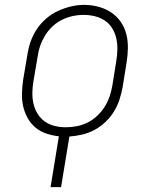

<svg xmlns="http://www.w3.org/2000/svg" viewBox="-20 -551 640 786"><path d="M187 215 221 7Q194 4 169 -4.5Q144 -13 124.5 -29.5Q105 -46 92.5 -69Q80 -92 74.5 -117.5Q69 -143 70 -170.5Q71 -198 75 -226L92 -326Q96 -353 105 -379.5Q114 -406 130 -430.5Q146 -455 168.5 -474.5Q191 -494 217 -506Q243 -518 270 -524.5Q297 -531 325 -531Q354 -531 382.5 -523.5Q411 -516 434.5 -500.5Q458 -485 474 -462Q490 -439 497 -411.5Q504 -384 503.5 -354Q503 -324 498 -294L482 -194Q477 -168 469 -143Q461 -118 446.5 -94.5Q432 -71 411.5 -51.5Q391 -32 366.5 -19Q342 -6 316 0Q290 6 264 8L230 215ZM249 -30Q272 -30 295 -34.5Q318 -39 339 -49.5Q360 -60 378 -77Q396 -94 408.5 -114Q421 -134 428.5 -156Q436 -178 440 -201L456 -301Q460 -324 460.5 -348Q461 -372 456 -394Q451 -416 439.5 -435Q428 -454 409.5 -466.5Q391 -479 368.5 -484.5Q346 -490 322 -490Q299 -490 276.5 -485Q254 -480 233 -469.5Q212 -459 194.5 -442.5Q177 -426 164.5 -405.5Q152 -385 144.5 -363.5Q137 -342 134 -319L117 -219Q113 -196 112.5 -172.5Q112 -149 117 -127Q122 -105 133.5 -86Q145 -67 163 -54Q181 -41 203.5 -35.5Q226 -30 249 -30Z"/></svg>

Font: Iosevka Etoile XLtObl
Style: Regular
Weight: 200
Italic angle: -9°
Designer: Belleve Invis
Foundry: Belleve Invis
Version: Version 15.5.2; ttfautohint (v1.8.4)